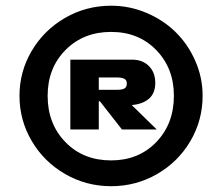

<svg xmlns="http://www.w3.org/2000/svg" viewBox="-20 -868 769 669"><path d="M225.1 -417V-660.2H439.9Q476.6 -660.2 498.8 -637.9Q521 -615.7 521 -579.1Q521 -543 498.8 -523.9Q476.6 -504.9 439 -502L525.9 -417H404.8L328.1 -515.1H324.2V-417ZM390.1 -555.2Q406.2 -555.2 414.1 -560.1Q421.9 -564.9 421.9 -577.1Q421.9 -588.9 413.3 -593.5Q404.8 -598.1 386.2 -598.1H324.2V-555.2ZM47.9 -534.2Q47.9 -618.7 90.6 -690.9Q133.3 -763.2 206.8 -805.7Q280.3 -848.1 367.2 -848.1Q431.6 -848.1 490.7 -823Q549.8 -797.9 592.5 -755.6Q635.3 -713.4 660.6 -655.5Q686 -597.7 686 -534.2Q686 -449.2 643.6 -376.7Q601.1 -304.2 527.6 -261.7Q454.1 -219.2 367.2 -219.2Q280.3 -219.2 206.8 -261.7Q133.3 -304.2 90.6 -376.7Q47.9 -449.2 47.9 -534.2ZM367.2 -309.1Q462.9 -309.1 524.4 -372.8Q585.9 -436.5 585.9 -534.2Q585.9 -630.4 524.4 -693.6Q462.9 -756.8 367.2 -756.8Q270.5 -756.8 208.3 -693.8Q146 -630.9 146 -534.2Q146 -436.5 208 -372.8Q270 -309.1 367.2 -309.1Z"/></svg>

Font: Mattone
Style: Bold
Weight: 700
Width: 6
Designer: Nunzio Mazzaferro
Foundry: Collletttivo
Version: Version 2.000;Glyphs 3.2 (3217)